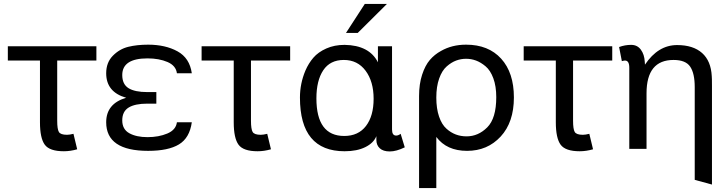

<svg xmlns="http://www.w3.org/2000/svg" viewBox="-20 -760 3714 980"><path d="M306 12Q233 12 208.5 -21.5Q184 -55 184 -136V-451H20V-524H472V-451H272V-144Q272 -101 280.5 -86.5Q289 -72 322 -72Q335 -72 355 -77L374 2Q339 12 306 12Z M959 -136Q948 -56 893.5 -23Q839 10 736 10Q522 10 522 -136Q522 -231 624 -261Q522 -290 522 -386Q522 -441 556 -475.5Q590 -510 634.5 -521Q679 -532 736 -532Q824 -532 886 -498Q948 -464 959 -386H883Q878 -425 835 -443.5Q792 -462 733 -462Q604 -462 604 -377Q604 -330 636 -310Q668 -290 732 -290H778V-231H732Q669 -231 636.5 -211Q604 -191 604 -145.5Q604 -100 640 -80Q676 -60 733 -60Q790 -60 834 -78.5Q878 -97 883 -136Z M1295 12Q1222 12 1197.5 -21.5Q1173 -55 1173 -136V-451H1009V-524H1461V-451H1261V-144Q1261 -101 1269.5 -86.5Q1278 -72 1311 -72Q1324 -72 1344 -77L1363 2Q1328 12 1295 12Z M1842 -740H1955L1806 -592H1746ZM1595 -258Q1595 -66 1737 -66Q1809 -66 1848 -117Q1887 -168 1887 -256Q1887 -344 1846 -399Q1805 -454 1735 -454Q1665 -454 1630 -401.5Q1595 -349 1595 -258ZM1511 -262Q1511 -334 1539 -400Q1555 -437 1579.5 -465.5Q1604 -494 1645.5 -512.5Q1687 -531 1739 -531Q1865 -529 1909 -442V-524H1981V-99Q1981 -68 2002 -68Q2013 -68 2025 -77L2046 -8Q2003 13 1969.5 13Q1936 13 1918.5 -3Q1901 -19 1901 -46V-65Q1887 -30 1844.5 -9Q1802 12 1739 12Q1511 12 1511 -262Z M2513 -264Q2513 -320 2498 -360.5Q2483 -401 2458.5 -421.5Q2434 -442 2409.5 -451Q2385 -460 2359 -460Q2333 -460 2308.5 -451Q2284 -442 2260 -421Q2236 -400 2221.5 -359Q2207 -318 2207 -262Q2207 -206 2221 -165Q2235 -124 2259 -103Q2302 -64 2361.5 -64Q2421 -64 2467 -110Q2513 -156 2513 -264ZM2119 -270Q2119 -331 2134.5 -378.5Q2150 -426 2174 -454Q2198 -482 2231 -500Q2287 -532 2359 -532Q2473 -532 2538 -460.5Q2603 -389 2603 -262.5Q2603 -136 2535.5 -63Q2468 10 2364 10Q2260 10 2207 -61V200H2119Z M2939 12Q2866 12 2841.5 -21.5Q2817 -55 2817 -136V-451H2653V-524H3105V-451H2905V-144Q2905 -101 2913.5 -86.5Q2922 -72 2955 -72Q2968 -72 2988 -77L3007 2Q2972 12 2939 12Z M3526 -316Q3526 -385 3503 -419.5Q3480 -454 3418 -454Q3280 -454 3280 -284V0H3192V-414Q3192 -451 3170 -451Q3165 -451 3154 -448L3140 -520Q3170 -531 3201.5 -531Q3233 -531 3251 -506.5Q3269 -482 3271 -445L3272 -430Q3339 -530 3436 -530Q3518 -530 3563.5 -489.5Q3609 -449 3613 -371Q3614 -364 3614 -320V182L3526 158Z"/></svg>

Font: Autonym
Style: Regular
Weight: 500
Version: Version 1.0.20131126